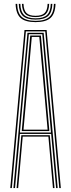

<svg xmlns="http://www.w3.org/2000/svg" viewBox="-20 -952 360 972"><path d="M32 0 104 -800H216L288 0H280L209 -793H111L40 0ZM64 0 88 -267.5H232L256 0H248L225 -260.5H95L72 0ZM48 0 119 -786H201L272 0H264L239 -274H81L56 0ZM81 -281H238L218 -506.8L194 -779H126L101.5 -506.8ZM90 -288.5 109.5 -506.8 133 -772H187L210.5 -506.8L230 -288.5ZM99 -295.5H221L202.2 -506.8L179 -765H141L118 -506.8ZM160 -840Q107.2 -840 83.9 -861.5Q60.5 -883 59 -932.5H67Q68.2 -886.5 90 -866.5Q111.8 -846.5 160 -846.5Q208.5 -846.5 230.1 -866.5Q251.8 -886.5 253 -932.5H261Q259.5 -883 236.1 -861.5Q212.8 -840 160 -840ZM160 -852.8Q115.8 -852.8 96 -871.2Q76.2 -889.8 75 -932.5H83Q84.2 -893.2 102.1 -876.2Q120 -859.2 160 -859.2Q200.2 -859.2 218.1 -876.2Q236 -893.2 237 -932.5H245Q243.8 -889.8 224 -871.2Q204.2 -852.8 160 -852.8ZM160 -865.5Q124.2 -865.5 108.2 -881.1Q92.2 -896.8 91 -932.5H99Q100 -900 114.1 -886Q128.2 -872 160 -872Q191.8 -872 205.9 -886Q220 -900 221 -932.5H229Q228 -896.8 211.9 -881.1Q195.8 -865.5 160 -865.5Z"/></svg>

Font: Big Shoulders Inline Text SC Thin
Style: Regular
Weight: 100
Designer: Patric King
Foundry: XO Type Co
Version: Version 2.002